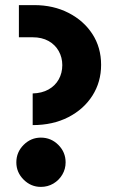

<svg xmlns="http://www.w3.org/2000/svg" viewBox="-20 -720 446 752"><path d="M108 -230V-354Q144 -355 170 -369.5Q196 -384 210 -409Q224 -434 224 -465Q224 -495 210 -520Q196 -545 170 -559.5Q144 -574 108 -574H54V-700H114Q189 -700 248.5 -669.5Q308 -639 342 -586.5Q376 -534 376 -466Q376 -399 342 -345.5Q308 -292 247.5 -261Q187 -230 108 -230ZM140 12Q101 12 72.5 -16.5Q44 -45 44 -84Q44 -124 72.5 -152.5Q101 -181 140 -181Q180 -181 208.5 -152.5Q237 -124 237 -84Q237 -58 224 -36Q211 -14 189 -1Q167 12 140 12Z"/></svg>

Font: MuseoModerno SemiBold
Style: Bold
Weight: 700
Version: Version 1.001